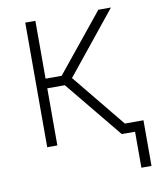

<svg xmlns="http://www.w3.org/2000/svg" viewBox="-80 -603 671 821"><g transform="rotate(-10 255.5 -192.5)"><path d="M85.9 0V-541H129.9V-290H199.7L403.3 -541H458L241.7 -272.9L464.8 0H409.7L206.1 -248H129.9V0ZM467.3 156.2V0H419.9V-42H511.2V156.2Z"/></g></svg>

Font: Inter 17pt ExtraLight
Style: Regular
Weight: 250
Version: Version 4.001;git-66647c0bb